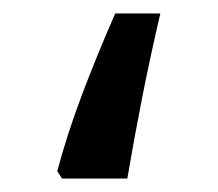

<svg xmlns="http://www.w3.org/2000/svg" viewBox="-20 -265 323 285"><path d="M72 0 65 -11Q79 -64 101 -122.5Q123 -181 151 -245H218Q203 -181 191 -120Q179 -59 169 0Z"/></svg>

Font: Noto Sans Linear B
Style: Regular
Weight: 400
Designer: Monotype Design Team
Foundry: Monotype Imaging Inc.
Version: Version 2.001